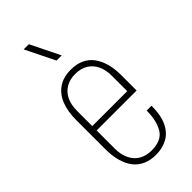

<svg xmlns="http://www.w3.org/2000/svg" viewBox="-234 -781 839 839"><g transform="rotate(-45 185.5 -361.5)"><path d="M189 6Q155 6 128.5 -6Q102 -18 85 -40.5Q68 -63 59 -95Q50 -127 50 -167V-348Q50 -402 65.5 -440.5Q81 -479 112 -500Q143 -521 189 -521Q224 -521 250 -509Q276 -497 293 -474.5Q310 -452 319 -420Q328 -388 328 -348V-253H74V-280H311L297 -266V-375Q297 -411 284.5 -437.5Q272 -464 248 -479Q224 -494 189 -494Q155 -494 130.5 -479Q106 -464 93.5 -437.5Q81 -411 81 -375V-140Q81 -105 93.5 -78Q106 -51 130.5 -36Q155 -21 189 -21Q251 -21 274 -59.5Q297 -98 297 -160H327Q327 -101 309.5 -64.5Q292 -28 261 -11Q230 6 189 6ZM173 -593 106 -729H138L205 -593Z"/></g></svg>

Font: Hubot Sans Condensed ExtraLight
Style: Regular
Weight: 200
Width: 3
Designer: Deni Anggara
Foundry: GitHub, Inc., Subsidiary of Microsoft Corporation
Version: Version 2.000